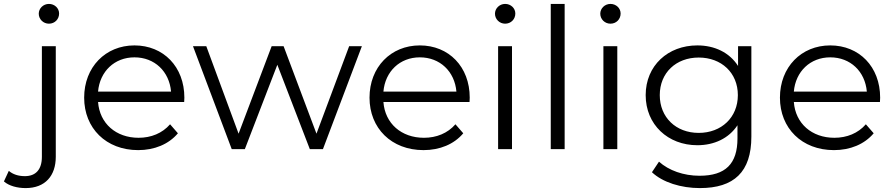

<svg xmlns="http://www.w3.org/2000/svg" viewBox="-110 -762 4563 981"><path d="M140 -641C170 -641 192 -664 192 -693C192 -720 169 -742 140 -742C111 -742 88 -719 88 -692C88 -664 111 -641 140 -641ZM21 199C121 199 175 136 175 39V-526H104V39C104 104 73 138 17 138C-16 138 -44 129 -65 111L-90 165C-64 188 -21 199 21 199Z M832 -263C832 -421 725 -530 577 -530C429 -530 320 -419 320 -263C320 -107 432 5 596 5C679 5 752 -25 799 -81L759 -127C719 -81 662 -58 598 -58C483 -58 399 -131 391 -241H831C831 -249 832 -257 832 -263ZM577 -469C680 -469 755 -397 764 -294H391C400 -397 475 -469 577 -469Z M1674 -526 1507 -79 1339 -526H1278L1109 -79L944 -526H876L1074 0H1141L1307 -431L1473 0H1540L1739 -526Z M2290 -263C2290 -421 2183 -530 2035 -530C1887 -530 1778 -419 1778 -263C1778 -107 1890 5 2054 5C2137 5 2210 -25 2257 -81L2217 -127C2177 -81 2120 -58 2056 -58C1941 -58 1857 -131 1849 -241H2289C2289 -249 2290 -257 2290 -263ZM2035 -469C2138 -469 2213 -397 2222 -294H1849C1858 -397 1933 -469 2035 -469Z M2471 -641C2501 -641 2523 -664 2523 -693C2523 -720 2500 -742 2471 -742C2442 -742 2419 -719 2419 -692C2419 -664 2442 -641 2471 -641ZM2435 0H2506V-526H2435Z M2704 0H2775V-742H2704Z M3009 -641C3039 -641 3061 -664 3061 -693C3061 -720 3038 -742 3009 -742C2980 -742 2957 -719 2957 -692C2957 -664 2980 -641 3009 -641ZM2973 0H3044V-526H2973Z M3661 -526V-425C3617 -494 3541 -530 3453 -530C3303 -530 3189 -427 3189 -276C3189 -125 3303 -20 3453 -20C3539 -20 3614 -55 3658 -122V-55C3658 75 3597 136 3464 136C3383 136 3307 109 3257 64L3221 118C3276 170 3370 199 3466 199C3640 199 3729 117 3729 -64V-526ZM3460 -83C3344 -83 3261 -162 3261 -276C3261 -390 3344 -468 3460 -468C3576 -468 3660 -390 3660 -276C3660 -162 3576 -83 3460 -83Z M4387 -263C4387 -421 4280 -530 4132 -530C3984 -530 3875 -419 3875 -263C3875 -107 3987 5 4151 5C4234 5 4307 -25 4354 -81L4314 -127C4274 -81 4217 -58 4153 -58C4038 -58 3954 -131 3946 -241H4386C4386 -249 4387 -257 4387 -263ZM4132 -469C4235 -469 4310 -397 4319 -294H3946C3955 -397 4030 -469 4132 -469Z"/></svg>

Font: Talent
Style: Regular
Weight: 400
Designer: Mike Powis
Version: Version 1.001;hotconv 1.0.109;makeotfexe 2.5.65596